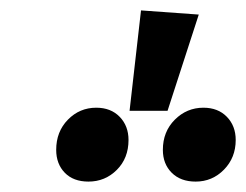

<svg xmlns="http://www.w3.org/2000/svg" viewBox="-20 -958 473 369"><path d="M251 -938 362 -930 302 -745H229ZM227 -689Q227 -654 204.5 -631.5Q182 -609 150 -609Q121 -609 104.5 -626Q88 -643 88 -670Q88 -705 110.5 -728Q133 -751 165 -751Q193 -751 210 -733.5Q227 -716 227 -689ZM433 -689Q433 -655 410.5 -632Q388 -609 356 -609Q327 -609 310 -626Q293 -643 293 -670Q293 -705 316 -728Q339 -751 371 -751Q399 -751 416 -733.5Q433 -716 433 -689Z"/></svg>

Font: Fira Sans Extra Condensed SemiBold
Style: Italic
Weight: 600
Width: 3
Italic angle: -8°
Designer: Carrois Corporate & Edenspiekermann AG
Foundry: Carrois Corporate GbR & Edenspiekermann AG
Version: Version 4.203